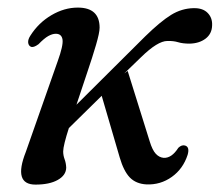

<svg xmlns="http://www.w3.org/2000/svg" viewBox="-20 -477 579 506"><path d="M242.5 -404Q242.5 -391 233 -358.5Q223.5 -326 209.2 -284Q195 -242 181.5 -201L363 -381.5Q403 -420.5 431 -437.8Q459 -455 490.5 -455.5Q514.5 -456 527.2 -443Q540 -430 539 -410Q538.5 -388 521.8 -375.2Q505 -362.5 479.5 -362Q461.5 -362 449.2 -365.8Q437 -369.5 421 -369Q395.5 -369 352 -326.5L307.5 -283.5L316.5 -290L374.5 -104.5Q381.5 -81.5 390.5 -71.8Q399.5 -62 411.5 -61Q432.5 -60 450 -87.5Q459 -96 467.5 -93.5Q480.5 -90 474.5 -69Q462.5 -32 432.8 -10.8Q403 10.5 366 9Q338.5 7.5 322.2 -9.2Q306 -26 295.5 -62L248 -224.5L161.5 -139.5Q154.5 -118 150.5 -101.8Q146.5 -85.5 146.5 -78Q146.5 -67.5 150.2 -57.5Q154 -47.5 154.5 -35Q154 -15 132.2 -2.8Q110.5 9.5 73.5 9.5Q14 9.5 48 -76.5L132 -315.5Q147 -357 144.8 -372.5Q142.5 -388 127 -388Q118 -388 107.2 -382Q96.5 -376 81.5 -360.5Q68 -350.5 61 -354Q55 -357 54.2 -365Q53.5 -373 60 -383Q81.5 -417 115.5 -437Q149.5 -457 185 -457Q242.5 -457 242.5 -404Z"/></svg>

Font: Fraunces 72pt Soft
Style: Italic
Weight: 400
Italic angle: -16°
Version: Version 1.000;[b76b70a41]